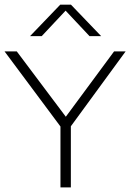

<svg xmlns="http://www.w3.org/2000/svg" viewBox="-28 -820 570 840"><path d="M236.5 0V-287.5L247 -252.5L-8 -595H45.5L269.5 -296.5H250.5L471 -595H521.5L271 -252.5L282 -287V0ZM103.5 -662 235.5 -799.5H282.5L414.5 -662H363.5L250.5 -782.5H267.5L154.5 -662Z"/></svg>

Font: Encode Sans SC SemiExpanded ExtraLight
Style: Regular
Weight: 250
Width: 6
Designer: Multiple Designers
Foundry: Impallari Type
Version: Version 3.002